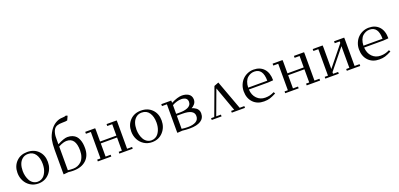

<svg xmlns="http://www.w3.org/2000/svg" viewBox="12 -1679 5453 2626"><g transform="rotate(-20 2738.5 -366.0)"><path d="M41 -228Q41 -325.7 102.3 -388.9Q163.6 -452.1 262.2 -452.1Q361.8 -452.1 422.9 -389.6Q483.9 -327.1 483.9 -228Q483.9 -129.4 421.9 -61.3Q359.9 6.8 262.2 6.8Q198.2 6.8 147.2 -25.1Q96.2 -57.1 68.6 -110.6Q41 -164.1 41 -228ZM117.2 -228Q117.2 -189.5 126.2 -153.1Q135.3 -116.7 152.3 -86.7Q169.4 -56.6 198 -38.3Q226.6 -20 262.2 -20Q291.5 -20 315.9 -32Q340.3 -43.9 356.9 -63.7Q373.5 -83.5 385.5 -110.1Q397.5 -136.7 402.8 -166Q408.2 -195.3 408.2 -226.1Q408.2 -312.5 371.1 -367.7Q334 -422.9 262.2 -422.9Q214.4 -422.9 180.9 -395.5Q147.5 -368.2 132.3 -325.2Q117.2 -282.2 117.2 -228Z M627 -19V-350.1Q627 -436.5 639.4 -495.6Q651.9 -554.7 690.9 -615.2Q725.6 -668.9 775.4 -699Q825.2 -729 880.9 -729Q907.7 -729 931.2 -738.8L953.1 -729L925.8 -669.9Q908.7 -664.1 851.1 -664.1Q804.7 -664.1 775.9 -653.6Q747.1 -643.1 730 -617.2Q716.3 -596.2 709.7 -568.6Q703.1 -541 702.1 -519.8Q701.2 -498.5 701.2 -454.1V-404.8Q798.8 -456.1 849.1 -456.1Q890.6 -456.1 922.4 -443.1Q954.1 -430.2 973.4 -409.2Q992.7 -388.2 1004.9 -357.9Q1017.1 -327.6 1021.5 -297.1Q1025.9 -266.6 1025.9 -231Q1025.9 -119.6 957.5 -57.4Q889.2 4.9 771 4.9Q734.9 4.9 701.2 0L627.9 6.8ZM701.2 -26.9Q739.7 -22 779.8 -22Q812 -22 841.8 -33.7Q871.6 -45.4 896.5 -68.6Q921.4 -91.8 936.3 -132.1Q951.2 -172.4 951.2 -224.1Q951.2 -410.2 821.8 -410.2Q799.3 -410.2 774.9 -403.3Q750.5 -396.5 737.1 -390.1Q723.6 -383.8 701.2 -372.1Z M1104 -411.1V-439H1248.5L1250 -411.1V-245.1H1486.8V-411.1H1414.6V-439H1562L1563 -411.1V-25.9H1635.7V0H1440.9V-25.9H1486.8V-217.8H1250V-25.9H1323.7V0H1127.9V-25.9H1175.8V-411.1Z M1696.8 -228Q1696.8 -325.7 1758.1 -388.9Q1819.3 -452.1 1918 -452.1Q2017.6 -452.1 2078.6 -389.6Q2139.6 -327.1 2139.6 -228Q2139.6 -129.4 2077.6 -61.3Q2015.6 6.8 1918 6.8Q1854 6.8 1803 -25.1Q1752 -57.1 1724.4 -110.6Q1696.8 -164.1 1696.8 -228ZM1772.9 -228Q1772.9 -189.5 1782 -153.1Q1791 -116.7 1808.1 -86.7Q1825.2 -56.6 1853.8 -38.3Q1882.3 -20 1918 -20Q1947.3 -20 1971.7 -32Q1996.1 -43.9 2012.7 -63.7Q2029.3 -83.5 2041.3 -110.1Q2053.2 -136.7 2058.6 -166Q2064 -195.3 2064 -226.1Q2064 -312.5 2026.9 -367.7Q1989.7 -422.9 1918 -422.9Q1870.1 -422.9 1836.7 -395.5Q1803.2 -368.2 1788.1 -325.2Q1772.9 -282.2 1772.9 -228Z M2210.9 -411.1V-439H2355.5L2356.9 -411.1V-405.8Q2451.7 -454.1 2515.6 -454.1Q2541.5 -454.1 2564.9 -448.2Q2588.4 -442.4 2608.4 -430.2Q2628.4 -418 2640.1 -396.7Q2651.9 -375.5 2651.9 -347.2Q2651.9 -309.1 2628.7 -282.5Q2605.5 -255.9 2581.5 -245.1Q2595.7 -242.2 2610.6 -235.1Q2625.5 -228 2642.6 -215.8Q2659.7 -203.6 2670.7 -182.9Q2681.6 -162.1 2681.6 -136.2Q2681.6 -64 2625.2 -28.6Q2568.8 6.8 2465.8 6.8Q2411.6 6.8 2356.9 0L2283.7 4.9L2282.7 -20V-411.1ZM2356.9 -26.9Q2401.9 -20 2448.7 -20Q2521 -20 2564 -45.2Q2606.9 -70.3 2606.9 -124Q2606.9 -217.8 2436.5 -217.8H2356.9ZM2356.9 -245.1H2413.6Q2444.3 -245.1 2471.4 -249.5Q2498.5 -253.9 2523.7 -263.9Q2548.8 -273.9 2563.7 -293.5Q2578.6 -313 2578.6 -339.8Q2578.6 -357.4 2572.3 -370.6Q2565.9 -383.8 2556.6 -391.1Q2547.4 -398.4 2534.7 -402.8Q2522 -407.2 2512 -408.7Q2502 -410.2 2491.7 -410.2Q2426.8 -410.2 2356.9 -372.1Z M2785.6 0V-25.9H2831.5L2979.5 -424.8L3045.4 -450.2L3201.7 -25.9H3269.5V0H3077.6V-25.9H3121.6L2992.7 -383.8L2860.4 -25.9H2928.7V0Z M3330.1 -217.8Q3330.1 -267.6 3348.1 -311.5Q3366.2 -355.5 3396.7 -386.2Q3427.2 -417 3468.8 -434.6Q3510.3 -452.1 3556.2 -452.1Q3649.9 -452.1 3705.1 -392.8Q3760.3 -333.5 3760.3 -223.1L3687 -217.8H3405.3Q3410.2 -134.8 3459 -85.4Q3507.8 -36.1 3580.1 -36.1Q3618.2 -36.1 3647.9 -43.7Q3677.7 -51.3 3711.9 -67.9L3724.1 -43.9Q3668 -15.1 3632.3 -4.2Q3596.7 6.8 3546.9 6.8Q3448.2 6.8 3389.2 -55.2Q3330.1 -117.2 3330.1 -217.8ZM3405.3 -245.1H3683.1Q3683.1 -422.9 3556.2 -422.9Q3529.8 -422.9 3504.9 -413.3Q3480 -403.8 3457.3 -384Q3434.6 -364.3 3420.4 -328.4Q3406.2 -292.5 3405.3 -245.1Z M3831.1 -411.1V-439H3975.6L3977.1 -411.1V-245.1H4213.9V-411.1H4141.6V-439H4289.1L4290 -411.1V-25.9H4362.8V0H4168V-25.9H4213.9V-217.8H3977.1V-25.9H4050.8V0H3855V-25.9H3902.8V-411.1Z M4415 -411.1V-439H4559.6L4561 -411.1V-95.2L4797.9 -388.2V-411.1H4725.6V-439H4873L4874 -411.1V-25.9H4946.8V0H4752V-25.9H4797.9V-341.8L4561 -48.8V-25.9H4634.8V0H4439V-25.9H4486.8V-411.1Z M5007.8 -217.8Q5007.8 -267.6 5025.9 -311.5Q5043.9 -355.5 5074.5 -386.2Q5105 -417 5146.5 -434.6Q5188 -452.1 5233.9 -452.1Q5327.6 -452.1 5382.8 -392.8Q5438 -333.5 5438 -223.1L5364.7 -217.8H5083Q5087.9 -134.8 5136.7 -85.4Q5185.5 -36.1 5257.8 -36.1Q5295.9 -36.1 5325.7 -43.7Q5355.5 -51.3 5389.6 -67.9L5401.9 -43.9Q5345.7 -15.1 5310.1 -4.2Q5274.4 6.8 5224.6 6.8Q5126 6.8 5066.9 -55.2Q5007.8 -117.2 5007.8 -217.8ZM5083 -245.1H5360.8Q5360.8 -422.9 5233.9 -422.9Q5207.5 -422.9 5182.6 -413.3Q5157.7 -403.8 5135 -384Q5112.3 -364.3 5098.1 -328.4Q5084 -292.5 5083 -245.1Z"/></g></svg>

Font: Dehuti
Style: Book
Weight: 400
Version: Version 1.2